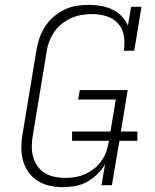

<svg xmlns="http://www.w3.org/2000/svg" viewBox="-20 -763 640 791"><path d="M239 8Q211 8 184 2Q157 -4 135 -18Q113 -32 97.5 -53.5Q82 -75 75 -100.5Q68 -126 68 -154.5Q68 -183 73 -211L130 -556Q134 -581 142.5 -606Q151 -631 165.5 -653.5Q180 -676 201 -694Q222 -712 246 -723.5Q270 -735 296 -739Q322 -743 347 -743Q372 -743 397 -738.5Q422 -734 443.5 -723.5Q465 -713 481.5 -696Q498 -679 507 -657L520 -735H563L533 -554H490Q495 -584 490.5 -614Q486 -644 467 -665.5Q448 -687 419.5 -696Q391 -705 361 -705Q339 -705 317 -701.5Q295 -698 274.5 -689Q254 -680 235.5 -665.5Q217 -651 204 -632Q191 -613 183 -592Q175 -571 172 -549L115 -204Q111 -182 111 -159.5Q111 -137 116.5 -116.5Q122 -96 134.5 -78.5Q147 -61 165 -50Q183 -39 205 -34.5Q227 -30 249 -30Q249 -30 249 -30Q249 -30 249 -30Q270 -30 290.5 -33.5Q311 -37 331 -46Q351 -55 368.5 -69Q386 -83 398.5 -101Q411 -119 418 -139Q425 -159 428 -179L429 -183H277V-221H435L457 -353H302L309 -392H506L478 -221H546V-183H472L441 0H398L413 -87Q400 -64 380.5 -45Q361 -26 338 -13.5Q315 -1 289.5 3.5Q264 8 239 8Z"/></svg>

Font: Iosevka Slab XLtEx
Style: Italic
Weight: 200
Width: 7
Italic angle: -9°
Monospace: yes
Designer: Belleve Invis
Foundry: Belleve Invis
Version: Version 11.1.0; ttfautohint (v1.8.3)